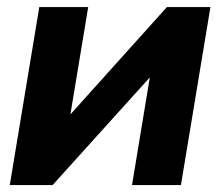

<svg xmlns="http://www.w3.org/2000/svg" viewBox="-20 -536 638 556"><path d="M503.9 0H362.3L413.6 -310.5H412.6L132.3 0H8.3L93.8 -515.6H235.4L184.1 -206.1H185.1L463.4 -515.6H589.4Z"/></svg>

Font: Inter Display
Style: Bold Italic
Weight: 700
Italic angle: -9.39999°
Designer: Rasmus Andersson
Foundry: rsms
Version: Version 4.000;git-a52131595